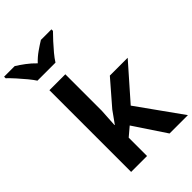

<svg xmlns="http://www.w3.org/2000/svg" viewBox="-390 -1217 1339 1339"><g transform="rotate(-45 279.5 -548.0)"><path d="M78 0V-806H235V-446L227 -313H230L293 -401L448 -580H624L403 -329L638 0H457L300 -236L235 -181V0ZM66 -912Q52 -934 26.5 -965Q1 -996 -27 -1027Q-55 -1058 -79 -1081V-1096H26Q56 -1077 89 -1052.5Q122 -1028 153 -996Q183 -1028 218 -1052.5Q253 -1077 284 -1096H388V-1081Q366 -1059 338.5 -1029Q311 -999 285.5 -968.5Q260 -938 244 -912Z"/></g></svg>

Font: Menbere
Style: Regular
Weight: 400
Designer: Aleme Tadesse
Foundry: Sorkin Type Co
Version: Version 1.000